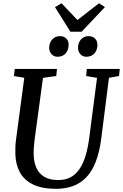

<svg xmlns="http://www.w3.org/2000/svg" viewBox="-20 -1176 772 1206"><path d="M664.5 -687.5 616 -306Q605 -220 581.2 -159.5Q557.5 -99 521.5 -61.8Q485.5 -24.5 438 -7.2Q390.5 10 332.5 10Q243 10 187 -17.5Q131 -45 104.5 -94.5Q78 -144 76.5 -208.5Q76 -227.5 76.5 -248Q77 -268.5 79.5 -290L132.5 -687.5L67.5 -698L72.5 -743H338L333.5 -698.5L250 -687L197.5 -299.5Q194 -272 192.5 -248.2Q191 -224.5 191.5 -205Q192.5 -157.5 208.8 -121.2Q225 -85 258.8 -65Q292.5 -45 346.5 -45Q402 -45 441 -73.8Q480 -102.5 504.2 -160.5Q528.5 -218.5 540 -306L589.5 -687L521 -698.5L525.5 -743H732.5L727.5 -698.5ZM341 -819.5Q318.5 -819.5 303.5 -836.2Q288.5 -853 289 -877.5Q290 -909 308.8 -929Q327.5 -949 355.5 -949Q383 -949 397.5 -933Q412 -917 411 -893.5Q410.5 -861 392 -840.2Q373.5 -819.5 341 -819.5ZM522 -819.5Q499.5 -819.5 484.5 -836.2Q469.5 -853 470 -877.5Q471 -909 489.2 -929Q507.5 -949 536 -949Q563 -949 577.8 -933Q592.5 -917 592 -893.5Q591.5 -861 572.8 -840.2Q554 -819.5 522 -819.5ZM422.5 -976.5 325.5 -1131 366.5 -1155.5Q391.5 -1129 416.5 -1102.8Q441.5 -1076.5 466.5 -1050Q500 -1076.5 534 -1102.8Q568 -1129 602 -1155.5L639 -1131.5L492.5 -976.5Z"/></svg>

Font: Merriweather 20pt Medium
Style: Italic
Weight: 500
Italic angle: -7.8°
Version: Version 2.101